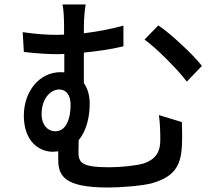

<svg xmlns="http://www.w3.org/2000/svg" viewBox="-20 -802 980 854"><path d="M787 -604C751 -638 713 -670 684 -689L623 -626C650 -606 684 -576 719 -541C753 -507 787 -471 811 -439L878 -509C857 -536 823 -571 787 -604ZM188 -373C203 -393 223 -404 244 -404C274 -404 294 -379 294 -337C294 -307 290 -277 278 -254C268 -232 250 -218 225 -218C194 -218 165 -245 165 -294C165 -327 174 -354 188 -373ZM274 -5C304 18 359 32 460 32C523 32 618 24 659 12C754 -16 784 -63 789 -151C791 -192 790 -216 789 -259L687 -290C692 -250 693 -216 693 -178C693 -121 667 -91 619 -75C585 -65 517 -58 466 -58C341 -58 329 -79 329 -127L330 -179C366 -221 379 -285 379 -341C379 -377 370 -409 353 -432V-500V-568C410 -574 472 -582 529 -596V-688C471 -672 411 -661 353 -654V-678C353 -722 357 -758 361 -782H258C263 -758 265 -725 265 -678V-648L231 -647C185 -647 135 -651 81 -659L86 -571C144 -564 196 -561 237 -561L266 -562V-480L250 -481C153 -481 86 -393 86 -288C86 -171 156 -127 215 -127L239 -129V-94C239 -60 244 -28 274 -5Z"/></svg>

Font: GenSekiGothic2 TW M
Style: Regular
Weight: 500
Version: Version 2.100;PS 2.1;hotconv 16.6.51;makeotf.lib2.5.65220 DE